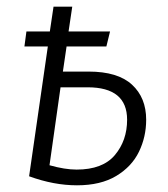

<svg xmlns="http://www.w3.org/2000/svg" viewBox="-20 -543 501 574"><path d="M417 -185Q417 -134 395.5 -89.5Q374 -45 327.5 -17Q281 11 210 11Q141 11 67 -16L123 -404H53L59 -449H129L140 -523H196L185 -449H309L298 -404H179L168 -329H245Q332 -329 374.5 -290Q417 -251 417 -185ZM360 -185Q360 -282 242 -282H161L128 -49Q174 -36 209 -36Q287 -36 323.5 -79.5Q360 -123 360 -185Z"/></svg>

Font: Fira Sans Condensed Light
Style: Italic
Weight: 300
Width: 3
Italic angle: -8°
Designer: Carrois Corporate & Edenspiekermann AG
Foundry: Carrois Corporate GbR & Edenspiekermann AG
Version: Version 4.203